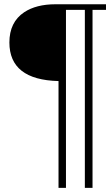

<svg xmlns="http://www.w3.org/2000/svg" viewBox="-20 -682 527 918"><path d="M486.8 -634.8H422.4V216.3H385.7V-634.8H295.4V216.3H259.8V-294.4Q24.9 -300.3 24.9 -479Q24.9 -576.2 95.7 -623.5Q153.3 -661.6 245.1 -661.6H486.8Z"/></svg>

Font: Dai Banna SIL Light
Style: Oblique
Weight: 400
Italic angle: -11°
Designer: Victor Gaultney
Foundry: SIL International
Version: Version 2.000